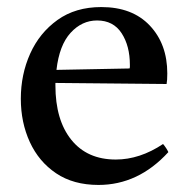

<svg xmlns="http://www.w3.org/2000/svg" viewBox="-20 -512 537 544"><path d="M259 12Q188 12 139 -21Q90 -54 64.5 -109.5Q39 -165 39 -232Q39 -301 65.5 -360Q92 -419 143 -455.5Q194 -492 267 -492Q355 -492 404.5 -439.5Q454 -387 454 -304Q454 -294 453.5 -286.5Q453 -279 452 -274L137 -277Q137 -273 137 -270Q137 -172 182 -116Q227 -60 308 -60Q376 -60 442 -104Q452 -92 457 -81Q372 12 259 12ZM140 -314 347 -318Q348 -320 348 -323.5Q348 -327 348 -328Q348 -382 324.5 -418Q301 -454 255 -454Q212 -454 180 -419Q148 -384 140 -314Z"/></svg>

Font: Tiro Gurmukhi
Style: Regular
Weight: 400
Designer: Gurmukhi: John Hudson & Fiona Ross. Latin: John Hudson.
Foundry: Tiro Typeworks Ltd.
Version: Version 1.52